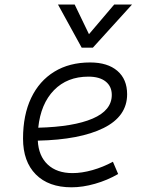

<svg xmlns="http://www.w3.org/2000/svg" viewBox="-20 -796 626 826"><path d="M292 -51.3Q332 -51.3 377.7 -64.2Q423.3 -77.1 465.8 -100.1L488.3 -47.4Q441.9 -20.5 388.9 -5.4Q335.9 9.8 287.6 9.8Q189 9.8 134 -45.7Q79.1 -101.1 79.1 -199.7Q79.1 -301.3 114 -374.5Q148.9 -447.8 213.6 -487.5Q278.3 -527.3 367.7 -527.3Q442.9 -527.3 484.9 -491.2Q526.9 -455.1 526.9 -390.6Q526.9 -295.4 425.3 -245.1Q323.7 -194.8 142.6 -190.9Q146 -125 185.3 -88.1Q224.6 -51.3 292 -51.3ZM144.5 -246.6Q296.4 -250.5 378.7 -285.9Q460.9 -321.3 460.9 -387.7Q460.9 -424.3 434.6 -445.3Q408.2 -466.3 360.4 -466.3Q269 -466.3 212.2 -408Q155.3 -349.6 144.5 -246.6ZM331.5 -590.8 229.5 -776.4H301.3L362.8 -648.9L471.2 -776.4H547.9L379.4 -590.8Z"/></svg>

Font: Cascadia Code Light
Style: Italic
Weight: 300
Italic angle: -10°
Monospace: yes
Designer: Aaron Bell
Foundry: Saja Typeworks
Version: Version 2404.023; ttfautohint (v1.8.4)